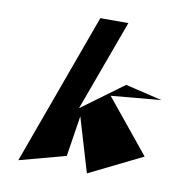

<svg xmlns="http://www.w3.org/2000/svg" viewBox="-69 -715 713 715"><g transform="rotate(10 287.5 -357.0)"><path d="M531 -385 392 -418 234 -302 360 -646H254L45 -72L220 -119L244 -273L305 -68L506 -167L342 -368Z"/></g></svg>

Font: Drag You Down
Style: Regular
Weight: 400
Designer: Robert Jablonski
Foundry: Cannot Into Space Fonts
Version: Version 0.97